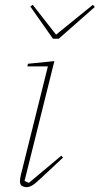

<svg xmlns="http://www.w3.org/2000/svg" viewBox="-20 -766 414 798"><path d="M90 12Q82 12 72.5 7.5Q63 3 63 -13Q63 -24 67 -40L179 -490H94L96 -501L206 -512L82 -14L100 -6L235 -119L242 -111L153 -28Q127 -3 114 4.5Q101 12 90 12ZM106 -739 116 -746 213 -622 366 -746 374 -737 224 -605H200Z"/></svg>

Font: IBM Plex Serif Thin
Style: Italic
Weight: 100
Italic angle: -14°
Designer: Mike Abbink, Paul van der Laan, Pieter van Rosmalen
Foundry: Bold Monday
Version: Version 3.001